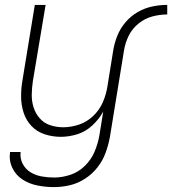

<svg xmlns="http://www.w3.org/2000/svg" viewBox="-20 -550 702 783"><path d="M200 213Q232 213 264.5 205.5Q297 198 326.5 179Q356 160 377.5 132.5Q399 105 410.5 73.5Q422 42 428 10L486 -346Q491 -376 505 -404.5Q519 -433 545 -454Q571 -475 601.5 -483Q632 -491 662 -491V-530Q631 -530 600.5 -523.5Q570 -517 542 -501Q514 -485 492.5 -460Q471 -435 459 -405.5Q447 -376 442 -346L418 -197Q413 -165 399.5 -133.5Q386 -102 360.5 -77.5Q335 -53 302.5 -42Q270 -31 238 -31Q238 -31 238 -31Q238 -31 238 -31Q210 -31 184.5 -39.5Q159 -48 142 -67.5Q125 -87 117 -112Q109 -137 109.5 -164.5Q110 -192 114 -219L166 -530H122L72 -225Q66 -191 66 -157Q66 -123 76 -91.5Q86 -60 108 -36.5Q130 -13 162 -2.5Q194 8 228 8Q261 8 295 -2.5Q329 -13 356.5 -38.5Q384 -64 401 -95L385 4Q379 37 365.5 69Q352 101 326 126.5Q300 152 266.5 163Q233 174 201 174Q175 174 150 169.5Q125 165 104.5 152.5Q84 140 72.5 118Q61 96 64 70H21Q16 105 30.5 135Q45 165 72.5 182.5Q100 200 133 206.5Q166 213 200 213Z"/></svg>

Font: Iosevka Sparkle Extralight
Style: Italic
Weight: 200
Italic angle: -9°
Designer: Belleve Invis
Foundry: Belleve Invis
Version: Version 4.5.0; ttfautohint (v1.8.3)